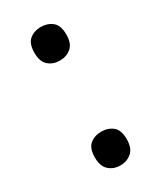

<svg xmlns="http://www.w3.org/2000/svg" viewBox="-150 -607 569 677"><g transform="rotate(-30 134.5 -268.5)"><path d="M69.3 -55.7Q69.3 -92.8 88.1 -108.2Q106.9 -123.5 133.8 -123.5Q161.1 -123.5 180.2 -108.2Q199.2 -92.8 199.2 -55.7Q199.2 -19.5 180.2 -2.9Q161.1 13.7 133.8 13.7Q106.9 13.7 88.1 -2.9Q69.3 -19.5 69.3 -55.7ZM69.3 -481.4Q69.3 -519 88.1 -534.4Q106.9 -549.8 133.8 -549.8Q161.1 -549.8 180.2 -534.4Q199.2 -519 199.2 -481.4Q199.2 -445.3 180.2 -429.2Q161.1 -413.1 133.8 -413.1Q106.9 -413.1 88.1 -429.2Q69.3 -445.3 69.3 -481.4Z"/></g></svg>

Font: Open Sans Medium
Style: Regular
Weight: 500
Designer: Monotype Design Team
Foundry: Monotype Imaging Inc.
Version: Version 3.000